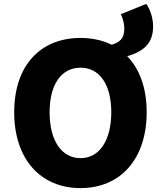

<svg xmlns="http://www.w3.org/2000/svg" viewBox="-20 -953 826 987"><path d="M394 -140C296 -140 235 -231 235 -376C235 -520 296 -605 394 -605C491 -605 552 -520 552 -376C552 -231 491 -140 394 -140ZM601 -880C610 -863 619 -835 619 -805C619 -755 596 -736 554 -723C507 -746 453 -758 394 -758C191 -758 53 -620 53 -376C53 -132 191 14 394 14C596 14 734 -132 734 -376C734 -502 697 -599 634 -664C724 -690 767 -735 767 -817C767 -864 750 -908 732 -933Z"/></svg>

Font: Noto Sans Korean Black
Style: Bold
Weight: 900
Designer: Ryoko NISHIZUKA (kana & ideographs); Paul D. Hunt (Latin, Greek & Cyrillic); Wenlong ZHANG (bopomofo); Sandoll Communica
Foundry: Adobe Systems Incorporated
Version: Version 1.000;PS 1;hotconv 1.0.78;makeotf.lib2.5.61930